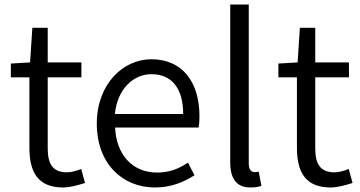

<svg xmlns="http://www.w3.org/2000/svg" viewBox="-20 -816 1593 849"><path d="M259 13C289 13 325 3 356 -7L339 -69C321 -61 296 -54 276 -54C211 -54 191 -94 191 -160V-474H340V-540H191V-693H123L113 -540L28 -535V-474H110V-163C110 -57 146 13 259 13Z M665 13C739 13 794 -12 840 -41L811 -97C770 -69 728 -53 674 -53C566 -53 494 -132 489 -252H858C861 -266 862 -283 862 -301C862 -457 784 -554 649 -554C525 -554 408 -445 408 -269C408 -92 522 13 665 13ZM488 -312C499 -423 570 -488 650 -488C738 -488 790 -427 790 -312Z M1087 13C1110 13 1123 10 1136 6L1124 -57C1113 -55 1109 -55 1105 -55C1091 -55 1080 -66 1080 -93V-796H998V-99C998 -27 1025 13 1087 13Z M1442 13C1472 13 1508 3 1539 -7L1522 -69C1504 -61 1479 -54 1459 -54C1394 -54 1374 -94 1374 -160V-474H1523V-540H1374V-693H1306L1296 -540L1211 -535V-474H1293V-163C1293 -57 1329 13 1442 13Z"/></svg>

Font: Noto Sans CJK HK DemiLight
Style: Regular
Weight: 350
Designer: Ryoko NISHIZUKA 西塚涼子 (kana, bopomofo & ideographs); Paul D. Hunt (Latin, Greek & Cyrillic); Sandoll Communications 산돌커뮤니
Foundry: Adobe
Version: Version 2.004;hotconv 1.0.118;makeotfexe 2.5.65603